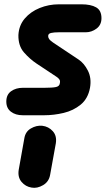

<svg xmlns="http://www.w3.org/2000/svg" viewBox="-20 -548 516 913"><path d="M191.5 0H87.5Q54 0 32 -16.8Q10 -33.5 10 -65Q10 -98 32.8 -114.2Q55.5 -130.5 88.5 -130.5H191.5Q230 -130.5 246.5 -134.2Q263 -138 264.5 -152Q267 -162.5 263 -169.2Q259 -176 248.5 -183L153.5 -246Q122 -267 94.2 -298.5Q66.5 -330 67.5 -381.5Q70 -427.5 97.8 -460Q125.5 -492.5 168.8 -510Q212 -527.5 260 -527.5H367.5Q412 -527.5 437.2 -513Q462.5 -498.5 462.5 -461.5Q462.5 -429.5 439 -412Q415.5 -394.5 388 -394.5H260Q236 -394.5 222.5 -391.2Q209 -388 209 -376.5Q209 -368.5 214.2 -361.5Q219.5 -354.5 232 -346L353.5 -265Q380 -247.5 398 -212Q416 -176.5 408 -130.5Q398.5 -79 363.8 -50.5Q329 -22 282.5 -11Q236 0 191.5 0ZM130 344Q101.5 339.5 82.5 317Q63.5 294.5 69 259.5L95.5 111Q100.5 78 126.8 62.8Q153 47.5 180.5 50Q211 53.5 231 75.8Q251 98 245.5 133.5L218.5 282.5Q213 316 184.8 332.5Q156.5 349 130 344Z"/></svg>

Font: Edu QLD Hand
Style: Regular
Weight: 400
Designer: Tina and Corey Anderson, Eben Sorkin
Foundry: Sorkin Type Co.
Version: Version 2.000